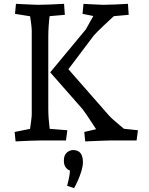

<svg xmlns="http://www.w3.org/2000/svg" viewBox="-20 -730 777 998"><path d="M423 5 418 -44 512 -66 497 -29Q493 -37 481 -56Q469 -75 454 -97.5Q439 -120 426.5 -138.5Q414 -157 408 -164L241 -354L426 -577L482 -677L499 -640L409 -658L414 -710Q437 -709 469 -707Q501 -705 516 -705Q541 -705 573.5 -706.5Q606 -708 645 -710L649 -653L538 -643L582 -655Q574 -648 557 -632.5Q540 -617 521 -599Q502 -581 487 -566Q472 -551 468 -546L315 -343L312 -397L547 -129Q552 -123 568 -108.5Q584 -94 604 -77.5Q624 -61 641 -46.5Q658 -32 665 -26L592 -64L697 -53L690 0H560Q547 0 523 1Q499 2 472.5 3Q446 4 423 5ZM61 5 56 -44 170 -67 131 -28Q133 -37 136 -58.5Q139 -80 142 -102.5Q145 -125 145 -135V-570Q145 -581 142.5 -602.5Q140 -624 136.5 -646Q133 -668 131 -678L170 -640L58 -658L63 -710Q82 -709 105 -708Q128 -707 148.5 -706Q169 -705 178 -705Q204 -705 238 -706.5Q272 -708 313 -710L317 -653L204 -643L242 -678Q241 -670 238 -647Q235 -624 233 -595Q231 -566 231 -540V-165Q231 -139 233 -112.5Q235 -86 238 -63.5Q241 -41 243 -28L204 -63L330 -53L323 0H195Q170 0 136 1.5Q102 3 61 5ZM365 248 329 236Q332 225 336.5 205Q341 185 343 165.5Q345 146 338 138L365 161Q357 161 344.5 157Q332 153 322 140.5Q312 128 312 105Q312 76 327.5 63Q343 50 360 50Q411 50 411 113Q411 133 403.5 158Q396 183 385.5 207Q375 231 365 248Z"/></svg>

Font: Andada Pro
Style: Regular
Weight: 400
Designer: Carolina Giovagnoli
Foundry: Huerta Tipografica
Version: Version 3.003